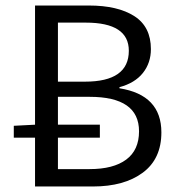

<svg xmlns="http://www.w3.org/2000/svg" viewBox="-20 -676 643 696"><path d="M107 0V-177H30V-220L107 -224V-656H302Q407 -656 467 -617.5Q527 -579 527 -498Q527 -448 498 -411.5Q469 -375 413 -360V-356Q565 -332 565 -196Q565 -100 497.5 -50Q430 0 317 0ZM190 -380H288Q447 -380 447 -492Q447 -594 291 -594H190ZM190 -63H305Q391 -63 437.5 -97.5Q484 -132 484 -200Q484 -325 305 -325H190V-224H342V-177H190Z"/></svg>

Font: Toshiba Sans
Style: Regular
Weight: 400
Designer: Paul D. Hunt
Foundry: Toshiba Corporation
Version: Version 2.020;PS 2.0;hotconv 1.0.86;makeotf.lib2.5.63406